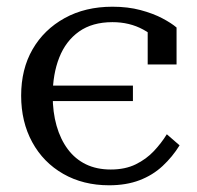

<svg xmlns="http://www.w3.org/2000/svg" viewBox="-20 -542 586 572"><path d="M95 -241V-287H376V-241ZM310 -37Q353 -37 384.5 -52.5Q416 -68 438.5 -92Q461 -116 477 -142L515 -109Q494 -75 464.5 -47.5Q435 -20 395.5 -5Q356 10 305 10Q228 10 168.5 -24Q109 -58 76 -118.5Q43 -179 43 -257Q43 -336 77 -395Q111 -454 172.5 -488Q234 -522 315 -522Q361 -522 398.5 -512Q436 -502 463.5 -487.5Q491 -473 506 -460V-350H420V-459Q430 -458 439 -453Q448 -448 454.5 -440Q461 -432 464 -422Q467 -412 465 -401Q447 -432 406.5 -454Q366 -476 315 -476Q255 -476 215.5 -448Q176 -420 156.5 -370.5Q137 -321 137 -257Q137 -208 148.5 -167.5Q160 -127 182 -97.5Q204 -68 236 -52.5Q268 -37 310 -37Z"/></svg>

Font: Roboto Serif 72pt
Style: Regular
Weight: 400
Designer: Greg Gazdowicz
Foundry: Commercial Type
Version: Version 1.008